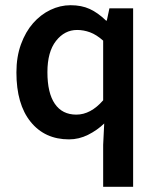

<svg xmlns="http://www.w3.org/2000/svg" viewBox="-20 -523 604 737"><path d="M376 194V33L380 -49Q353 -23 318 -5.5Q283 12 245 12Q152 12 97.5 -55.5Q43 -123 43 -245Q43 -305 60.5 -353Q78 -401 107 -434Q136 -467 173.5 -485Q211 -503 251 -503Q293 -503 324.5 -488.5Q356 -474 387 -444H390L400 -491H491V194ZM273 -83Q328 -83 376 -138V-367Q350 -390 325.5 -399Q301 -408 276 -408Q228 -408 195 -366Q162 -324 162 -246Q162 -166 190.5 -124.5Q219 -83 273 -83Z"/></svg>

Font: Giro Semibold
Style: Regular
Weight: 600
Designer: Paul D. Hunt
Foundry: Adobe Systems Incorporated
Version: Version 1.000;PS 1.0;hotconv 1.0.88;makeotf.lib2.5.647800